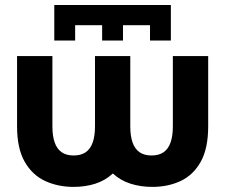

<svg xmlns="http://www.w3.org/2000/svg" viewBox="-20 -731 896 764"><path d="M279 -630.8H576.9V-711.2H279ZM196 -569.7H279V-711.2H196ZM576.9 -569.7H659.9V-711.2H576.9ZM386.4 -569.7H469.4V-711.2H386.4ZM498.4 -507.8V-228.5Q498.4 -189.6 507.6 -163.8Q516.8 -138 535.5 -125.1Q554.3 -112.3 583.1 -112.3Q611.9 -112.3 630.7 -125.1Q649.4 -138 658.6 -163.8Q667.8 -189.6 667.8 -228.5V-507.8H808.4V-228.5Q808.4 -140.6 778.9 -87.6Q749.4 -34.7 699.2 -11Q648.9 12.7 586 12.7Q539.9 12.7 499.6 0Q459.3 -12.8 429 -40.7Q399.2 -12.8 359.2 0Q319.2 12.7 273.1 12.7Q210.3 12.7 159.3 -11Q108.3 -34.7 78.1 -87.6Q47.9 -140.6 47.9 -228.5V-507.8H188.5V-228.5Q188.5 -189.6 197.7 -163.8Q206.8 -138 225.6 -125.1Q244.3 -112.3 273.1 -112.3Q302 -112.3 320.8 -125.1Q339.6 -138 348.8 -163.8Q358 -189.6 358 -228.5V-507.8Z"/></svg>

Font: Giphurs SC
Style: Regular
Weight: 400
Version: Version 0.920